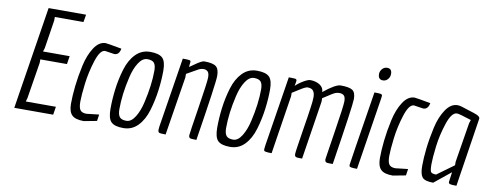

<svg xmlns="http://www.w3.org/2000/svg" viewBox="-62 -1020 3376 1327"><g transform="rotate(10 1626.5 -356.5)"><path d="M242 -667V-642L211 -443L203 -418H390L381 -361H194V-336L153 -82L146 -57H357L348 0H75L189 -720H452L443 -667Z M691 -486 625 -496Q590 -496 563.5 -413Q537 -330 527 -247.5Q517 -165 517 -122Q517 -79 529.5 -62.5Q542 -46 573 -46L661 -56L654 -10L564 7Q504 7 480 -17Q456 -41 456 -96Q456 -151 463.5 -220Q471 -289 488 -367Q505 -445 539.5 -497.5Q574 -550 620 -550Q630 -550 733 -531Q725 -486 691 -486Z M1005 -150Q984 -79 942.5 -36Q901 7 840.5 7Q780 7 755.5 -17Q731 -41 731 -108.5Q731 -176 740 -247.5Q749 -319 770 -389Q791 -459 832.5 -501.5Q874 -544 934.5 -544Q995 -544 1020 -520.5Q1045 -497 1045 -431.5Q1045 -366 1035.5 -293.5Q1026 -221 1005 -150ZM955 -196Q984 -321 984 -421Q984 -459 970.5 -475Q957 -491 923 -491Q889 -491 862 -449Q835 -407 821 -345Q792 -223 792 -117Q792 -79 805.5 -62.5Q819 -46 853 -46Q887 -46 914 -89.5Q941 -133 955 -196Z M1215 -488Q1226 -494 1248 -510Q1295 -544 1313 -544Q1373 -544 1395.5 -526.5Q1418 -509 1418 -460Q1418 -411 1353 0Q1311 0 1305 -5.5Q1299 -11 1299 -22.5Q1299 -34 1328.5 -221Q1358 -408 1358 -438.5Q1358 -469 1347 -480Q1336 -491 1318 -491Q1300 -491 1282.5 -482Q1265 -473 1240 -458Q1215 -443 1203 -437V-412L1137 0Q1095 0 1089 -5.5Q1083 -11 1083 -22.5Q1083 -34 1085 -46L1163 -537Q1200 -537 1209.5 -535Q1219 -533 1219 -524.5Q1219 -516 1215 -488Z M1754 -150Q1733 -79 1691.5 -36Q1650 7 1589.5 7Q1529 7 1504.5 -17Q1480 -41 1480 -108.5Q1480 -176 1489 -247.5Q1498 -319 1519 -389Q1540 -459 1581.5 -501.5Q1623 -544 1683.5 -544Q1744 -544 1769 -520.5Q1794 -497 1794 -431.5Q1794 -366 1784.5 -293.5Q1775 -221 1754 -150ZM1704 -196Q1733 -321 1733 -421Q1733 -459 1719.5 -475Q1706 -491 1672 -491Q1638 -491 1611 -449Q1584 -407 1570 -345Q1541 -223 1541 -117Q1541 -79 1554.5 -62.5Q1568 -46 1602 -46Q1636 -46 1663 -89.5Q1690 -133 1704 -196Z M1963 -523Q1963 -521 1962 -514Q1957 -491 1957 -486Q1981 -509 2011.5 -526.5Q2042 -544 2057 -544Q2096 -544 2124 -526Q2152 -508 2152 -477Q2235 -544 2270 -544Q2331 -544 2353.5 -528.5Q2376 -513 2376 -467.5Q2376 -422 2310 0Q2298 0 2290.5 0Q2283 0 2276.5 -0.5Q2270 -1 2268.5 -1.5Q2267 -2 2263 -3.5Q2259 -5 2258.5 -7.5Q2258 -10 2256 -13.5Q2254 -17 2254.5 -21.5Q2255 -26 2255.5 -32Q2256 -38 2285 -223Q2314 -408 2314 -439Q2314 -470 2302.5 -480.5Q2291 -491 2271 -491Q2251 -491 2234 -482Q2217 -473 2193.5 -457Q2170 -441 2159 -435V-410L2095 0Q2092 0 2073.5 0Q2055 0 2048.5 -5Q2042 -10 2042 -21.5Q2042 -33 2048.5 -75.5Q2055 -118 2066.5 -191.5Q2078 -265 2083 -296Q2088 -327 2092 -358Q2099 -403 2099 -431.5Q2099 -460 2087.5 -475.5Q2076 -491 2048 -491Q2033 -491 1994.5 -466Q1956 -441 1945 -435V-410L1881 0Q1832 0 1828 -8Q1826 -12 1826 -20Q1826 -28 1829 -46L1907 -537Q1944 -537 1953.5 -535Q1963 -533 1963 -523Z M2551 -629Q2517 -629 2517 -668Q2517 -688 2531 -704Q2545 -720 2566 -720Q2599 -720 2599 -682Q2599 -661 2585 -645Q2571 -629 2551 -629ZM2428 -4Q2426 -8 2426 -16Q2426 -24 2508 -537Q2543 -537 2553 -534.5Q2563 -532 2563 -523.5Q2563 -515 2559 -491L2481 4Q2432 4 2428 -4Z M2859 -486 2793 -496Q2758 -496 2731.5 -413Q2705 -330 2695 -247.5Q2685 -165 2685 -122Q2685 -79 2697.5 -62.5Q2710 -46 2741 -46L2829 -56L2822 -10L2732 7Q2672 7 2648 -17Q2624 -41 2624 -96Q2624 -151 2631.5 -220Q2639 -289 2656 -367Q2673 -445 2707.5 -497.5Q2742 -550 2788 -550Q2798 -550 2901 -531Q2893 -486 2859 -486Z M3090 -550Q3105 -550 3124 -543.5Q3143 -537 3169 -529Q3195 -521 3207 -517Q3219 -513 3231 -508Q3253 -498 3253 -485Q3253 -481 3178 0Q3143 0 3132 -3.5Q3121 -7 3123 -21L3132 -87L3016 7Q2957 7 2939 -15Q2921 -37 2921 -93.5Q2921 -150 2929 -220Q2937 -290 2954.5 -368Q2972 -446 3007.5 -498Q3043 -550 3090 -550ZM3096 -493Q3058 -493 3030 -409Q3002 -325 2992 -242.5Q2982 -160 2982 -117.5Q2982 -75 2989 -63.5Q2996 -52 3026 -52L3144 -138V-163L3189 -440L3197 -465Q3111 -493 3096 -493Z"/></g></svg>

Font: Economica
Style: Italic
Weight: 400
Designer: Vicente Lamonaca
Foundry: Vicente Lamonaca
Version: Version 1.100